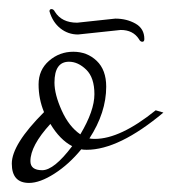

<svg xmlns="http://www.w3.org/2000/svg" viewBox="-20 -392 380 423"><path d="M189 -86Q181 -86 177 -87Q214 -144 214 -201Q214 -238 193 -258Q172 -278 141.5 -278Q111 -278 88 -258Q65 -238 65 -206Q65 -174 77 -145Q6 -74 6 -31.5Q6 11 44 11Q68 11 100 -9.5Q132 -30 159 -63Q163 -62 171 -62Q242 -62 340 -144L323 -149Q245 -86 189 -86ZM157 -96Q132 -113 116 -148.5Q100 -184 100 -210Q100 -256 132 -256Q152 -256 170 -238.5Q188 -221 188 -184.5Q188 -148 157 -96ZM47 -37Q47 -71 91 -119Q112 -84 139 -70Q99 -17 73 -17Q47 -17 47 -37ZM246 -326 152 -316Q130 -316 113 -329.5Q96 -343 89 -367Q89 -372 93.5 -372Q98 -372 101 -366Q116 -342 150 -342L234 -351Q259 -351 278.5 -340Q298 -329 298 -306Q298 -300 293.5 -300Q289 -300 286 -306Q273 -326 246 -326Z"/></svg>

Font: Mrs Saint Delafield
Style: Regular
Weight: 400
Designer: Alejandro Paul
Foundry: Alejandro Paul
Version: Version 1.001